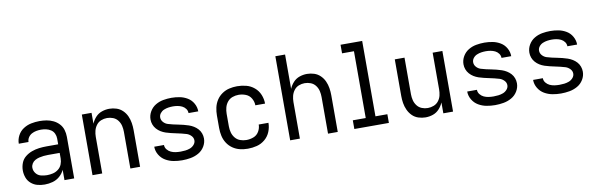

<svg xmlns="http://www.w3.org/2000/svg" viewBox="-49 -1190 5139 1653"><g transform="rotate(-10 2520.0 -363.5)"><path d="M238 8Q273 8 307.5 -1.5Q342 -11 369 -34.5Q396 -58 411 -90V0H496V-364Q496 -395 487 -425Q478 -455 456.5 -478Q435 -501 407 -514.5Q379 -528 348.5 -533Q318 -538 287 -538Q250 -538 213.5 -530.5Q177 -523 145.5 -502.5Q114 -482 96 -448Q78 -414 78 -377H163Q163 -377 163 -377Q163 -377 163 -377Q163 -398 175 -416.5Q187 -435 205.5 -445Q224 -455 245 -459Q266 -463 287 -463Q309 -463 331.5 -458Q354 -453 373 -440.5Q392 -428 401.5 -407Q411 -386 411 -364V-313H309Q276 -313 243.5 -309Q211 -305 179.5 -293.5Q148 -282 122 -261Q96 -240 84 -208.5Q72 -177 72 -144Q72 -112 83 -81.5Q94 -51 119 -29.5Q144 -8 175 0Q206 8 238 8ZM271 -68Q244 -68 217.5 -75Q191 -82 174 -104Q157 -126 157 -153Q157 -172 167.5 -189Q178 -206 195.5 -215.5Q213 -225 232 -229.5Q251 -234 270 -236Q289 -238 309 -238H411V-189Q411 -163 401 -138Q391 -113 369.5 -96.5Q348 -80 322.5 -74Q297 -68 271 -68Z M656 0H741V-320Q741 -347 747.5 -373Q754 -399 770.5 -421Q787 -443 812 -453Q837 -463 864 -463Q891 -463 916.5 -453Q942 -443 958.5 -421Q975 -399 981 -373Q987 -347 987 -320V0H1072V-320Q1072 -352 1067 -383.5Q1062 -415 1049 -444Q1036 -473 1013 -495.5Q990 -518 959.5 -528Q929 -538 897 -538Q864 -538 832 -527Q800 -516 777 -491Q754 -466 741 -435V-530H656Z M1439 8Q1476 8 1513 1.5Q1550 -5 1583 -23.5Q1616 -42 1636 -75Q1656 -108 1656 -145Q1656 -168 1648 -190Q1640 -212 1624.5 -229Q1609 -246 1589.5 -258Q1570 -270 1548 -277.5Q1526 -285 1504 -290.5Q1482 -296 1459.5 -300.5Q1437 -305 1414.5 -310Q1392 -315 1370 -322Q1348 -329 1332 -347Q1316 -365 1316 -388Q1316 -408 1329 -424.5Q1342 -441 1361 -449Q1380 -457 1400 -460Q1420 -463 1440 -463Q1460 -463 1480.5 -459.5Q1501 -456 1519.5 -447Q1538 -438 1550.5 -421Q1563 -404 1563 -383H1648V-384Q1648 -420 1629.5 -453Q1611 -486 1579.5 -505Q1548 -524 1512 -531Q1476 -538 1440 -538Q1404 -538 1368 -531.5Q1332 -525 1300.5 -506Q1269 -487 1250 -454.5Q1231 -422 1231 -385Q1231 -362 1239 -340.5Q1247 -319 1262.5 -301.5Q1278 -284 1297.5 -272Q1317 -260 1339 -252.5Q1361 -245 1383 -240Q1405 -235 1427.5 -230Q1450 -225 1472.5 -220Q1495 -215 1516.5 -208Q1538 -201 1555 -183.5Q1572 -166 1572 -143Q1572 -122 1557 -105Q1542 -88 1522 -80.5Q1502 -73 1481 -70.5Q1460 -68 1439 -68Q1417 -68 1395.5 -71Q1374 -74 1354.5 -83Q1335 -92 1321 -109.5Q1307 -127 1307 -149H1222V-148Q1222 -111 1242 -77.5Q1262 -44 1294.5 -25Q1327 -6 1364 1Q1401 8 1439 8Z M2014 8Q2054 8 2093 -2Q2132 -12 2163.5 -38.5Q2195 -65 2210.5 -103Q2226 -141 2226 -181H2141Q2141 -181 2141 -181Q2141 -181 2141 -181Q2141 -149 2124 -120Q2107 -91 2076.5 -79.5Q2046 -68 2014 -68Q1986 -68 1960 -77.5Q1934 -87 1916.5 -108.5Q1899 -130 1892 -156.5Q1885 -183 1885 -210V-320Q1885 -347 1892 -374Q1899 -401 1916.5 -422.5Q1934 -444 1960 -453.5Q1986 -463 2014 -463Q2046 -463 2076.5 -451Q2107 -439 2124 -410Q2141 -381 2141 -349Q2141 -349 2141 -349Q2141 -349 2141 -349H2226Q2226 -389 2210.5 -427Q2195 -465 2163.5 -491.5Q2132 -518 2093 -528Q2054 -538 2014 -538Q1979 -538 1945 -530Q1911 -522 1882 -502Q1853 -482 1834 -452.5Q1815 -423 1807.5 -389Q1800 -355 1800 -320V-210Q1800 -175 1807.5 -141Q1815 -107 1834 -77.5Q1853 -48 1882 -28Q1911 -8 1945 0Q1979 8 2014 8Z M2384 0H2469V-320Q2469 -347 2475.5 -373Q2482 -399 2498.5 -421Q2515 -443 2540 -453Q2565 -463 2592 -463Q2619 -463 2644.5 -453Q2670 -443 2686.5 -421Q2703 -399 2709 -373Q2715 -347 2715 -320V0H2800V-320Q2800 -352 2795 -383.5Q2790 -415 2777 -444Q2764 -473 2741 -495.5Q2718 -518 2687.5 -528Q2657 -538 2625 -538Q2592 -538 2560 -527Q2528 -516 2505 -491Q2482 -466 2469 -435V-735H2384Z M2945 0H3247V-76H3143V-735H2954V-660H3058V-76H2945Z M3567 8Q3601 8 3632.5 -3Q3664 -14 3687 -39Q3710 -64 3723 -95V0H3808V-530H3723V-210Q3723 -183 3717 -157Q3711 -131 3694.5 -109.5Q3678 -88 3652.5 -78Q3627 -68 3600 -68Q3573 -68 3548 -78Q3523 -88 3506.5 -109.5Q3490 -131 3483.5 -157Q3477 -183 3477 -210V-530H3392V-210Q3392 -178 3397 -147Q3402 -116 3415.5 -86.5Q3429 -57 3451.5 -34.5Q3474 -12 3505 -2Q3536 8 3567 8Z M4175 8Q4212 8 4249 1.5Q4286 -5 4319 -23.5Q4352 -42 4372 -75Q4392 -108 4392 -145Q4392 -168 4384 -190Q4376 -212 4360.5 -229Q4345 -246 4325.5 -258Q4306 -270 4284 -277.5Q4262 -285 4240 -290.5Q4218 -296 4195.5 -300.5Q4173 -305 4150.5 -310Q4128 -315 4106 -322Q4084 -329 4068 -347Q4052 -365 4052 -388Q4052 -408 4065 -424.5Q4078 -441 4097 -449Q4116 -457 4136 -460Q4156 -463 4176 -463Q4196 -463 4216.5 -459.5Q4237 -456 4255.5 -447Q4274 -438 4286.5 -421Q4299 -404 4299 -383H4384V-384Q4384 -420 4365.5 -453Q4347 -486 4315.5 -505Q4284 -524 4248 -531Q4212 -538 4176 -538Q4140 -538 4104 -531.5Q4068 -525 4036.5 -506Q4005 -487 3986 -454.5Q3967 -422 3967 -385Q3967 -362 3975 -340.5Q3983 -319 3998.5 -301.5Q4014 -284 4033.5 -272Q4053 -260 4075 -252.5Q4097 -245 4119 -240Q4141 -235 4163.5 -230Q4186 -225 4208.5 -220Q4231 -215 4252.5 -208Q4274 -201 4291 -183.5Q4308 -166 4308 -143Q4308 -122 4293 -105Q4278 -88 4258 -80.5Q4238 -73 4217 -70.5Q4196 -68 4175 -68Q4153 -68 4131.5 -71Q4110 -74 4090.5 -83Q4071 -92 4057 -109.5Q4043 -127 4043 -149H3958V-148Q3958 -111 3978 -77.5Q3998 -44 4030.5 -25Q4063 -6 4100 1Q4137 8 4175 8Z M4751 8Q4788 8 4825 1.5Q4862 -5 4895 -23.5Q4928 -42 4948 -75Q4968 -108 4968 -145Q4968 -168 4960 -190Q4952 -212 4936.5 -229Q4921 -246 4901.5 -258Q4882 -270 4860 -277.5Q4838 -285 4816 -290.5Q4794 -296 4771.5 -300.5Q4749 -305 4726.5 -310Q4704 -315 4682 -322Q4660 -329 4644 -347Q4628 -365 4628 -388Q4628 -408 4641 -424.5Q4654 -441 4673 -449Q4692 -457 4712 -460Q4732 -463 4752 -463Q4772 -463 4792.5 -459.5Q4813 -456 4831.5 -447Q4850 -438 4862.5 -421Q4875 -404 4875 -383H4960V-384Q4960 -420 4941.5 -453Q4923 -486 4891.5 -505Q4860 -524 4824 -531Q4788 -538 4752 -538Q4716 -538 4680 -531.5Q4644 -525 4612.5 -506Q4581 -487 4562 -454.5Q4543 -422 4543 -385Q4543 -362 4551 -340.5Q4559 -319 4574.5 -301.5Q4590 -284 4609.5 -272Q4629 -260 4651 -252.5Q4673 -245 4695 -240Q4717 -235 4739.5 -230Q4762 -225 4784.5 -220Q4807 -215 4828.5 -208Q4850 -201 4867 -183.5Q4884 -166 4884 -143Q4884 -122 4869 -105Q4854 -88 4834 -80.5Q4814 -73 4793 -70.5Q4772 -68 4751 -68Q4729 -68 4707.5 -71Q4686 -74 4666.5 -83Q4647 -92 4633 -109.5Q4619 -127 4619 -149H4534V-148Q4534 -111 4554 -77.5Q4574 -44 4606.5 -25Q4639 -6 4676 1Q4713 8 4751 8Z"/></g></svg>

Font: Iosevka Sparkle
Style: Regular
Weight: 400
Designer: Belleve Invis
Foundry: Belleve Invis
Version: Version 4.5.0; ttfautohint (v1.8.3)